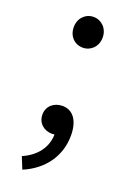

<svg xmlns="http://www.w3.org/2000/svg" viewBox="-140 -581 559 823"><g transform="rotate(20 139.0 -170.0)"><path d="M139 -390C175 -390 205 -418 205 -460C205 -501 175 -530 139 -530C102 -530 73 -501 73 -460C73 -418 102 -390 139 -390ZM75 190C165 152 221 77 221 -19C221 -86 192 -126 144 -126C107 -126 75 -102 75 -62C75 -22 106 2 142 2L153 1C152 61 115 109 53 136Z"/></g></svg>

Font: ChiuKong Gothic CL
Style: Regular
Weight: 400
Designer: Ryoko NISHIZUKA 西塚涼子 (kana, bopomofo & ideographs); Paul D. Hunt (Latin, Greek & Cyrillic); Sandoll Communications 산돌커뮤니
Foundry: Adobe
Version: Version 1.300